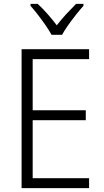

<svg xmlns="http://www.w3.org/2000/svg" viewBox="-20 -967 534 987"><path d="M438 0H91V-714H438V-663H148V-400H421V-349H148V-51H438ZM245 -788Q233 -810 214 -837.5Q195 -865 174.5 -891.5Q154 -918 137 -937V-947H174Q198 -925 224 -895.5Q250 -866 272 -837Q295 -867 320 -894Q345 -921 371 -947H409V-937Q391 -917 370 -890.5Q349 -864 330 -837Q311 -810 299 -788Z"/></svg>

Font: Noto Sans Myanmar SemiCondensed Light
Style: Regular
Weight: 300
Width: 4
Designer: Monotype Design Team
Foundry: Monotype Imaging Inc.
Version: Version 2.107; ttfautohint (v1.8.4.7-5d5b)